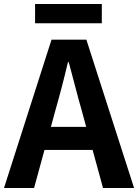

<svg xmlns="http://www.w3.org/2000/svg" viewBox="-24 -938 689 958"><path d="M484 -918V-822H151V-918ZM230 -305H406L384 -386Q371 -430 348.5 -516.5Q326 -603 319 -628H315Q287 -508 252 -386ZM490 0 438 -190H198L146 0H-4L233 -740H407L645 0Z"/></svg>

Font: Noto Sans Korean Bold
Style: Bold
Weight: 700
Designer: Ryoko NISHIZUKA  (kana & ideographs); Paul D. Hunt (Latin, Greek & Cyrillic); Wenlong ZHANG  (bopomofo); Sandoll Communi
Foundry: Adobe Systems Incorporated
Version: Version 1.000;PS 1;hotconv 1.0.78;makeotf.lib2.5.61930